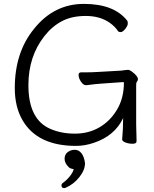

<svg xmlns="http://www.w3.org/2000/svg" viewBox="-20 -733 792 987"><path d="M682 -7Q682 6 662 6Q642 6 625 -0.5Q608 -7 608 -16V-17Q613 -70 613 -126Q570 -35 463 1Q416 17 371 17Q174 17 97 -113Q56 -182 56 -280Q56 -465 156 -586Q258 -713 411.5 -713Q565 -713 633 -628Q637 -624 637 -612.5Q637 -601 624 -584.5Q611 -568 600.5 -568Q590 -568 586 -574Q572 -596 544 -616Q494 -651 421 -651Q348 -651 297 -623.5Q246 -596 208 -547Q126 -443 126 -295Q126 -118 240 -70Q295 -46 365.5 -46Q436 -46 492 -79Q548 -112 582.5 -171Q617 -230 617 -308Q617 -311 613 -311L499 -303Q478 -302 424 -295H422Q408 -295 396 -313.5Q384 -332 384 -346.5Q384 -361 396 -361H410Q454 -361 480 -363L604 -370Q612 -371 621 -372.5Q630 -374 638 -374Q646 -374 658 -365Q689 -342 689 -326Q689 -319 684.5 -314Q680 -309 680 -298V-97Q680 -89 680.5 -71Q681 -53 681.5 -35Q682 -17 682 -7ZM310 234Q296 234 296 220Q296 213 302 208Q321 195 337.5 175Q354 155 359 137Q357 136 347.5 134Q338 132 334 127Q312 106 312 83.5Q312 61 328 49Q344 37 364.5 37Q385 37 399 55Q413 73 417 106Q417 141 388 177.5Q359 214 318 232Q314 234 310 234Z"/></svg>

Font: LXGW WenKai
Style: Regular
Weight: 400
Designer: LXGW / Fontworks Inc.
Foundry: LXGW / Fontworks Inc.
Version: Version 1.520; June 14, 2025